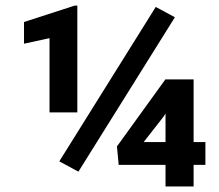

<svg xmlns="http://www.w3.org/2000/svg" viewBox="-20 -671 788 691"><path d="M262.2 -53.2 193.4 -90.3 540.5 -646 609.4 -608.9ZM258.3 -266.6H158.2V-533.7L66.4 -513.7V-591.8L249 -650.9H258.3ZM719.2 -77.6H407.2L400.9 -144L575.2 -385.3H654.3L568.8 -251.5L497.1 -159.7H719.2ZM676.8 0H575.7V-385.3H676.8Z"/></svg>

Font: Heebo
Style: Bold
Weight: 700
Designer: Oded Ezer
Foundry: Ezer Type House
Version: Version 3.100